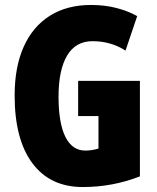

<svg xmlns="http://www.w3.org/2000/svg" viewBox="-20 -744 633 774"><path d="M295 -418H544V-33Q434 10 314 10Q182 10 110.5 -86Q39 -182 39 -359Q39 -474 75.5 -555.5Q112 -637 181 -680.5Q250 -724 347 -724Q403 -724 450.5 -711.5Q498 -699 533 -679L486 -540Q427 -578 353 -578Q285 -578 250.5 -520Q216 -462 216 -354Q216 -248 243.5 -192.5Q271 -137 324 -137Q350 -137 377 -145V-276H295Z"/></svg>

Font: Noto Sans Sinhala ExtraCondensed Black
Style: Regular
Weight: 900
Width: 2
Designer: Jelle Bosma - Monotype Design Team
Foundry: Monotype Imaging Inc.
Version: Version 2.006; ttfautohint (v1.8.4.7-5d5b)